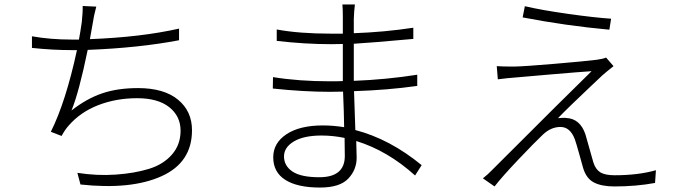

<svg xmlns="http://www.w3.org/2000/svg" viewBox="-20 -802 3040 854"><path d="M776.4 -674.8V-623Q597.7 -588.9 370.1 -580.1Q331.1 -390.6 297.9 -310.5Q365.2 -363.3 434.1 -386.7Q502.9 -410.2 593.8 -410.2Q709 -410.2 771.5 -358.9Q834 -307.6 834 -222.7Q834 -79.1 698.2 -18.1Q562.5 43 337.9 18.6L324.2 -33.2Q412.1 -19.5 495.1 -25.4Q578.1 -31.2 642.1 -50.8Q706.1 -70.3 744.6 -114.3Q783.2 -158.2 783.2 -220.7Q783.2 -285.2 732.9 -325.2Q682.6 -365.2 589.8 -365.2Q497.1 -365.2 417.5 -334.5Q337.9 -303.7 286.1 -244.1Q270.5 -227.5 253.9 -197.3L206.1 -215.8Q272.5 -348.6 322.3 -579.1H299.8Q214.8 -579.1 122.1 -588.9V-640.6Q204.1 -626 298.8 -626H331.1Q336.9 -656.2 343.8 -704.1Q348.6 -749 347.7 -775.4L408.2 -772.5Q396.5 -728.5 392.6 -699.2Q383.8 -648.4 379.9 -627.9Q608.4 -636.7 776.4 -674.8Z M1513.7 -108.4Q1513.7 -118.2 1513.2 -145Q1512.7 -171.9 1512.7 -188.5Q1460.9 -199.2 1410.2 -199.2Q1331.1 -199.2 1287.1 -172.9Q1243.2 -146.5 1243.2 -106.4Q1243.2 -64.5 1280.8 -39.1Q1318.4 -13.7 1400.4 -13.7Q1513.7 -13.7 1513.7 -108.4ZM1855.5 -67.4 1826.2 -21.5Q1704.1 -131.8 1564.5 -174.8Q1566.4 -112.3 1566.4 -100.6Q1566.4 -46.9 1528.8 -7.3Q1491.2 32.2 1403.3 32.2Q1302.7 32.2 1249 -2Q1195.3 -36.1 1195.3 -102.5Q1195.3 -166 1254.4 -205.1Q1313.5 -244.1 1416 -244.1Q1461.9 -244.1 1510.7 -236.3Q1509.8 -303.7 1505.9 -394.5Q1487.3 -393.6 1448.2 -393.6Q1332 -393.6 1193.4 -408.2L1194.3 -459Q1308.6 -440.4 1448.2 -440.4Q1486.3 -440.4 1504.9 -441.4V-473.6V-606.4Q1488.3 -605.5 1454.1 -605.5Q1336.9 -605.5 1210.9 -620.1V-670.9Q1310.5 -652.3 1453.1 -652.3H1504.9V-727.5Q1504.9 -762.7 1502.9 -782.2H1558.6Q1554.7 -751 1553.7 -717.8V-654.3Q1690.4 -659.2 1818.4 -678.7V-628.9Q1623 -611.3 1553.7 -607.4V-473.6V-442.4Q1700.2 -448.2 1835.9 -469.7V-419.9Q1706.1 -401.4 1554.7 -396.5Q1555.7 -365.2 1560.5 -223.6Q1713.9 -183.6 1855.5 -67.4Z M2304.7 -724.6 2314.5 -774.4Q2389.6 -756.8 2507.3 -740.2Q2625 -723.6 2698.2 -718.8L2690.4 -669.9Q2497.1 -687.5 2304.7 -724.6ZM2675.8 -545.9 2709 -507.8Q2701.2 -502 2681.6 -485.8Q2662.1 -469.7 2660.2 -467.8Q2651.4 -459 2606.9 -417.5Q2562.5 -376 2522 -336.4Q2481.4 -296.9 2461.9 -276.4Q2468.8 -277.3 2481 -277.8Q2493.2 -278.3 2498 -277.3Q2560.5 -274.4 2584 -204.1Q2617.2 -86.9 2619.1 -80.1Q2628.9 -48.8 2649.9 -35.6Q2670.9 -22.5 2713.9 -22.5Q2818.4 -22.5 2897.5 -44.9L2893.6 11.7Q2809.6 27.3 2712.9 27.3Q2655.3 27.3 2621.1 9.3Q2586.9 -8.8 2573.2 -56.6Q2569.3 -70.3 2556.2 -117.7Q2543 -165 2537.1 -181.6Q2516.6 -237.3 2472.7 -237.3Q2430.7 -237.3 2394.5 -203.1Q2359.4 -169.9 2286.1 -92.8Q2212.9 -15.6 2179.7 27.3L2127.9 -8.8Q2150.4 -26.4 2166 -43Q2509.8 -386.7 2611.3 -485.4Q2563.5 -482.4 2426.8 -470.7Q2290 -459 2269.5 -457Q2240.2 -455.1 2194.3 -449.2L2189.5 -507.8Q2212.9 -505.9 2266.6 -505.9Q2313.5 -506.8 2446.3 -518.1Q2579.1 -529.3 2633.8 -536.1Q2662.1 -540 2675.8 -545.9Z"/></svg>

Font: Gen Shin Gothic Monospace Light
Style: Regular
Weight: 300
Designer: [Source Han Sans]
Ryoko NISHIZUKA  (kana & ideographs); Paul D. Hunt (Latin, Greek & Cyrillic); Wenlong ZHANG  (bopomofo
Version: Version 1.002.20150607